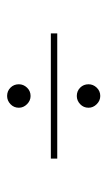

<svg xmlns="http://www.w3.org/2000/svg" viewBox="99 -563 302 540"><g transform="rotate(-90 250.0 -293.0)"><path d="M74 -283V-301H426V-283ZM250 -162Q237 -162 227 -172Q217 -182 217 -195Q217 -209 227 -218.5Q237 -228 250 -228Q264 -228 273.5 -218.5Q283 -209 283 -195Q283 -182 273.5 -172Q264 -162 250 -162ZM250 -358Q237 -358 227 -368Q217 -378 217 -391Q217 -405 227 -414.5Q237 -424 250 -424Q264 -424 273.5 -414.5Q283 -405 283 -391Q283 -378 273.5 -368Q264 -358 250 -358Z"/></g></svg>

Font: DM Sans 16pt Thin
Style: Regular
Weight: 250
Version: Version 4.004;gftools[0.9.30]